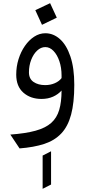

<svg xmlns="http://www.w3.org/2000/svg" viewBox="-20 -921 572 1207"><path d="M103 12 45 -75Q140.5 -82 203.2 -99.2Q266 -116.5 301.8 -148.2Q337.5 -180 352.2 -230Q367 -280 367 -352Q346 -328 313.8 -313.5Q281.5 -299 241 -299Q172 -299 127 -338.5Q82 -378 82 -452Q82 -502.5 96.5 -549Q111 -595.5 136.5 -632.2Q162 -669 195 -690.5Q228 -712 265 -712Q315.5 -712 356.8 -675.2Q398 -638.5 422.5 -566.2Q447 -494 447 -388Q447 -275 427 -200.5Q407 -126 365 -81.8Q323 -37.5 258 -16.2Q193 5 103 12ZM248 266V57L301 30V239ZM264 -386Q297 -386 324.5 -398Q352 -410 367 -430V-446Q367 -496 353.2 -536.5Q339.5 -577 316.2 -601Q293 -625 265 -625Q237 -625 213.5 -603Q190 -581 176 -544.8Q162 -508.5 162 -466Q162 -425.5 191 -405.8Q220 -386 264 -386ZM244 -765 202 -857 295 -901 337 -810Z"/></svg>

Font: Overpass
Style: Regular
Weight: 400
Designer: Delve Withrington, Dave Bailey, Thomas Jockin
Foundry: Delve Fonts LLC
Version: Version 4.000